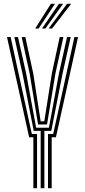

<svg xmlns="http://www.w3.org/2000/svg" viewBox="-20 -996 450 1016"><path d="M195.2 0V-303.5H158.5L99 -606.5L56 -800H75.2L118.5 -606.5L171.2 -320.2H238.8L291.8 -606.5L334.8 -800H354.2L311 -606.5L251.5 -303.5H214.8V0ZM156.5 0V-269.8H134.2L17 -800H36.2L148.5 -286.8H176V0ZM234 0V-286.8H261.5L373.8 -800H393L276 -269.8H253.5V0ZM181.5 -337.2 137 -606.5 94.8 -800H114L156 -606.5L195.2 -354H214.5L254.2 -606.5L296 -800H315.5L273.2 -606.5L228.8 -337.2ZM166.2 -845 249.2 -976H271L184.5 -845ZM237.2 -845 334.8 -976H356.8L255.5 -845ZM202 -845 292 -976H314L220 -845Z"/></svg>

Font: Big Shoulders Inline Text SemiBold
Style: Regular
Weight: 600
Designer: Patric King
Foundry: XO Type Co
Version: Version 1.000